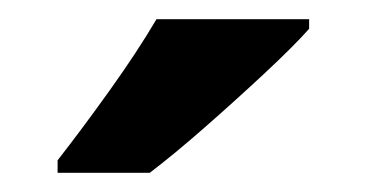

<svg xmlns="http://www.w3.org/2000/svg" viewBox="-20 -786 382 200"><path d="M302 -756Q286 -738 256 -710Q226 -682 193.5 -653.5Q161 -625 136 -606H40V-619Q65 -651 94 -691.5Q123 -732 143 -766H302Z"/></svg>

Font: Noto Sans Gujarati UI SemiCondensed
Style: Bold
Weight: 700
Width: 4
Designer: Jelle Bosma - Monotype Design Team, Universal Thirst
Foundry: Monotype Imaging Inc.
Version: Version 2.106; ttfautohint (v1.8.4.7-5d5b)